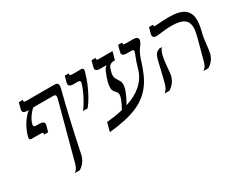

<svg xmlns="http://www.w3.org/2000/svg" viewBox="-93 -963 1967 1586"><g transform="rotate(-30 891.0 -170.5)"><path d="M473.1 -518.6Q493.2 -518.6 501.2 -511.5Q509.3 -504.4 509.3 -488.8Q509.3 -480.5 507.3 -469.7Q505.4 -459 501.5 -445.3Q485.8 -386.7 471.2 -326.2Q456.5 -265.6 443.4 -208Q430.2 -150.4 418.7 -98.1Q407.2 -45.9 398.4 -4.4Q389.6 37.1 383.8 65.2Q377.9 93.3 375.5 102.5Q370.1 121.6 361.8 136.7Q353.5 151.9 343.8 163.6Q334 175.3 323.2 183.8Q312.5 192.4 302.7 198.7H255.4Q261.2 194.8 266.8 189.5Q272.5 184.1 277.8 176.5Q283.2 168.9 287.8 158.4Q292.5 147.9 296.4 133.8L438.5 -396.5Q440.9 -405.3 442.1 -411.9Q443.4 -418.5 443.4 -423.8Q443.4 -435.1 437.5 -439Q431.6 -442.9 420.4 -442.9H229Q211.4 -427.2 197.3 -409.4Q183.1 -391.6 173.1 -374.3Q163.1 -356.9 157.5 -341.8Q151.9 -326.7 151.9 -316.4Q151.9 -308.1 157 -304.4Q162.1 -300.8 174.3 -300.8H210Q227.5 -300.8 239 -294.2Q250.5 -287.6 250.5 -273.4Q250.5 -268.6 249 -262.7L233.4 -203.6H194.3L196.3 -211.9Q196.8 -212.9 196.8 -215.3Q196.8 -220.2 190.4 -222.7Q184.1 -225.1 166 -225.1H88.4Q81.1 -225.1 75 -228.5Q68.8 -231.9 68.8 -242.7Q68.8 -248 71.3 -256.8Q80.6 -292 95 -322Q109.4 -352.1 125.5 -375.5Q141.6 -398.9 157.7 -416Q173.8 -433.1 186.5 -442.9H170.9Q153.3 -442.9 141.8 -449.5Q130.4 -456.1 130.4 -470.2Q130.4 -475.1 131.8 -481L147.5 -540H186.5L184.6 -531.7Q184.1 -530.3 184.1 -527.8Q184.1 -523.4 190.2 -521Q196.3 -518.6 214.4 -518.6Z M570.8 -211.9Q596.2 -245.6 615.2 -279.8Q634.3 -314 647.2 -342.5Q660.2 -371.1 666.7 -390.9Q673.3 -410.6 674.8 -415Q676.8 -421.4 676.8 -427.2Q676.8 -442.9 654.3 -442.9H608.9Q591.3 -442.9 579.8 -449.5Q568.4 -456.1 568.4 -470.2Q568.4 -475.1 569.8 -481L585.9 -540H625L622.6 -531.7Q622.1 -530.3 622.1 -528.3Q622.1 -523.4 628.4 -521Q634.8 -518.6 652.8 -518.6H730.5Q737.8 -518.6 743.7 -515.1Q749.5 -511.7 749.5 -500.5Q749.5 -494.1 747.6 -486.8Q740.7 -460.9 728.8 -426.8Q716.8 -392.6 700 -355.7Q683.1 -318.8 661.9 -281.5Q640.6 -244.1 614.7 -211.9Z M897.9 -402.8Q905.3 -419.9 914.1 -429.4Q922.9 -439 928.7 -442.9H864.3Q846.7 -442.9 835.2 -449.5Q823.7 -456.1 823.7 -470.2Q823.7 -475.1 825.2 -481L840.8 -540H879.9L877.9 -531.7Q877.4 -530.3 877.4 -528.3Q877.4 -523.4 883.8 -521Q890.1 -518.6 908.2 -518.6H1028.8L1008.3 -442.9H999Q980.5 -442.9 966.1 -435.1Q951.7 -427.2 944.8 -409.2Q936.5 -387.2 932.9 -371.6Q929.2 -356 929.2 -343.8Q929.2 -325.2 935.3 -313.2Q941.4 -301.3 949 -290.5Q956.5 -279.8 962.6 -267.6Q968.8 -255.4 968.8 -236.3Q968.8 -224.6 965.6 -209.5Q962.4 -194.3 955.1 -174.6Q947.8 -154.8 935.8 -129.6Q923.8 -104.5 905.8 -72.8Q948.7 -86.4 986.1 -106Q1023.4 -125.5 1053.7 -152.1Q1084 -178.7 1106 -213.1Q1127.9 -247.6 1139.6 -291Q1146 -315.4 1154.1 -338.4Q1162.1 -361.3 1169.2 -379.9Q1176.3 -398.4 1181.2 -411.1Q1186 -423.8 1186 -427.7Q1186 -442.9 1168.5 -442.9H1118.2Q1100.6 -442.9 1089.1 -449.5Q1077.6 -456.1 1077.6 -470.2Q1077.6 -475.1 1079.1 -481L1094.7 -540H1133.8L1131.8 -531.7Q1131.3 -530.3 1131.3 -528.3Q1131.3 -523.4 1137.7 -521Q1144 -518.6 1162.1 -518.6H1221.7Q1249 -518.6 1259.8 -510.5Q1270.5 -502.4 1270.5 -490.2Q1270.5 -481 1266.1 -470.9Q1261.7 -460.9 1255.6 -451.4Q1249.5 -441.9 1243.4 -434.1Q1237.3 -426.3 1233.9 -421.4Q1227.5 -412.6 1221.7 -401.1Q1215.8 -389.6 1210.4 -376.7Q1205.1 -363.8 1200.4 -350.1Q1195.8 -336.4 1191.9 -324.2Q1173.8 -265.6 1152.3 -217.5Q1130.9 -169.4 1101.8 -130.6Q1072.8 -91.8 1034.4 -61.5Q996.1 -31.2 944.6 -9.3Q893.1 12.7 826.7 27.3Q760.3 42 675.3 50.3L697.3 -33.2Q738.3 -37.1 777.3 -43.2Q816.4 -49.3 853 -58.1Q866.2 -82.5 875.2 -101.3Q884.3 -120.1 889.6 -134.8Q895 -149.4 897.5 -160.2Q899.9 -170.9 899.9 -179.2Q899.9 -189.5 897 -196Q894 -202.6 889.6 -208Q885.3 -213.4 880.1 -218.5Q875 -223.6 870.6 -230Q866.2 -236.3 863.3 -245.4Q860.4 -254.4 860.4 -268.1Q860.4 -287.6 868.4 -319.8Q876.5 -352.1 897.9 -402.8Z M1345.2 -96.2Q1339.8 -77.1 1331.5 -62Q1323.2 -46.9 1313.5 -35.2Q1303.7 -23.4 1293 -14.9Q1282.2 -6.3 1272.5 0H1225.6Q1231 -3.9 1236.8 -9.3Q1242.7 -14.6 1248 -22.2Q1253.4 -29.8 1258.3 -40.3Q1263.2 -50.8 1267.1 -64.9L1283.2 -127Q1284.7 -132.3 1287.4 -143.8Q1290 -155.3 1293.5 -169.2Q1296.9 -183.1 1300.3 -198.5Q1303.7 -213.9 1307.1 -227.8Q1310.5 -241.7 1313 -252.4Q1315.4 -263.2 1316.9 -268.1Q1321.8 -287.1 1326.9 -299.3Q1332 -311.5 1338.1 -319.6Q1344.2 -327.6 1352.5 -332.8Q1360.8 -337.9 1372.6 -343.3H1400.4Q1388.7 -334.5 1380.9 -316.2Q1373 -297.9 1367.9 -274.7Q1362.8 -251.5 1359.9 -225.1Q1356.9 -198.7 1354.7 -174.3Q1352.5 -149.9 1350.6 -129.2Q1348.6 -108.4 1345.2 -96.2ZM1717.3 -96.2Q1711.9 -77.1 1703.6 -62Q1695.3 -46.9 1685.5 -35.2Q1675.8 -23.4 1665 -14.9Q1654.3 -6.3 1644.5 0H1597.2Q1608.4 -8.3 1619.6 -22.2Q1630.9 -36.1 1638.7 -64.9L1693.4 -269.5Q1706.5 -317.9 1706.5 -351.6Q1706.5 -380.9 1696.8 -400.9Q1687 -420.9 1667.5 -433.1Q1647.9 -445.3 1618.7 -450.7Q1589.4 -456.1 1549.8 -456.1Q1520.5 -456.1 1484.1 -452.1Q1447.8 -448.2 1412.6 -444.3Q1410.2 -443.8 1405.3 -443.8Q1391.1 -443.8 1381.3 -450.7Q1371.6 -457.5 1371.6 -471.2Q1371.6 -475.6 1373 -481L1389.2 -540H1428.2L1426.8 -534.7Q1426.3 -533.2 1426.3 -531.2Q1426.3 -527.3 1429.9 -525.1Q1433.6 -522.9 1443.8 -522.9Q1446.3 -522.9 1450 -523.2Q1453.6 -523.4 1457.5 -523.9Q1483.9 -526.4 1513.4 -527.8Q1543 -529.3 1569.3 -529.3Q1622.1 -529.3 1658.9 -520.5Q1695.8 -511.7 1718.8 -494.1Q1741.7 -476.6 1752.2 -450.4Q1762.7 -424.3 1762.7 -390.1Q1762.7 -366.2 1758.1 -338.9Q1753.4 -311.5 1745.1 -279.8Q1739.7 -260.3 1735.8 -233.2Q1731.9 -206.1 1728.8 -179.2Q1725.6 -152.3 1722.9 -129.6Q1720.2 -106.9 1717.3 -96.2Z"/></g></svg>

Font: Arian AMU Serif
Style: Italic
Weight: 400
Italic angle: -15°
Designer: Ruben Hakobyan (Tarumian)
Foundry: Ruben Hakobyan (Tarumian)
Version: Version 1.002